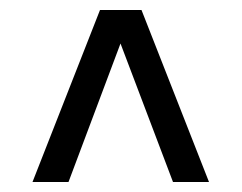

<svg xmlns="http://www.w3.org/2000/svg" viewBox="-20 -691 483 384"><path d="M180 -671H263L398 -327H326L221 -604L117 -327H45Z"/></svg>

Font: Teko Light
Style: Regular
Weight: 300
Designer: Manushi Parikh, Jonny Pinhorn
Foundry: Indian Type Foundry
Version: Version 1.105;PS 1.0;hotconv 1.0.78;makeotf.lib2.5.61930; tt